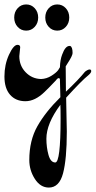

<svg xmlns="http://www.w3.org/2000/svg" viewBox="-20 -432 431 865"><path d="M229 300Q253 300 253 102Q253 60 252 40Q189 125 189 193Q189 232 198.5 266Q208 300 229 300ZM71 -219 67 -179Q67 -136 95.5 -106.5Q124 -77 165 -76Q190 -77 211.5 -90.5Q233 -104 242 -116L250 -129Q251 -163 260 -186Q274 -225 293 -225H296Q307 -221 307 -193Q307 -181 284 -146L276 -133Q276 -56 277 -19Q335 -74 363 -109Q376 -119 383.5 -119Q391 -119 391 -111.5Q391 -104 378 -93Q348 -69 278 8L281 161Q281 285 264 349Q247 413 200 413Q162 413 137 374Q112 335 112 289Q112 201 148.5 136.5Q185 72 252 6Q250 -66 250 -73Q250 -80 244.5 -80Q239 -80 232 -70Q197 -33 181 -18Q138 24 94.5 24Q51 24 25.5 -5Q0 -34 0 -87.5Q0 -141 20.5 -185.5Q41 -230 59 -230Q71 -230 71 -219ZM199.5 -311Q184 -328 184 -353Q184 -378 199.5 -395Q215 -412 238 -412Q261 -412 276.5 -395Q292 -378 292 -353Q292 -328 276.5 -311Q261 -294 238 -294Q215 -294 199.5 -311ZM59.5 -311Q44 -328 44 -353Q44 -378 59.5 -395Q75 -412 98 -412Q121 -412 136.5 -395Q152 -378 152 -353Q152 -328 136.5 -311Q121 -294 98 -294Q75 -294 59.5 -311Z"/></svg>

Font: Dr Sugiyama
Style: Regular
Weight: 400
Designer: Alejandro Paul
Foundry: Alejandro Paul
Version: Version 1.000